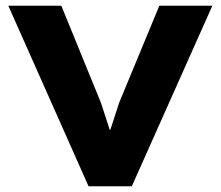

<svg xmlns="http://www.w3.org/2000/svg" viewBox="-20 -650 770 670"><path d="M721 -630 440 0H289L9 -630H194L332 -292L363 -197H365L396 -292L536 -630Z"/></svg>

Font: TypoPRO Sinkin Sans
Style: 700 Bold
Weight: 700
Designer: Keith Bates
Foundry: K-Type
Version: Sinkin Sans (version 1.0)  by Keith Bates   •   © 2014   www